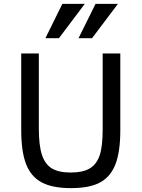

<svg xmlns="http://www.w3.org/2000/svg" viewBox="-20 -950 726 985"><path d="M597.2 -282.2Q597.2 -171.4 572.3 -107.4Q547.4 -43.5 493.9 -14.2Q440.4 15.1 344.2 15.1Q248.5 15.1 193.4 -14.6Q138.2 -44.4 113.5 -108.9Q88.9 -173.3 88.9 -282.2V-675.8H179.2V-292Q179.2 -203.1 195.3 -155Q211.4 -106.9 246.3 -85.9Q281.2 -64.9 342.8 -64.9Q404.8 -64.9 439.9 -85.7Q475.1 -106.4 491 -151.9Q506.8 -197.3 506.8 -290V-675.8H597.2ZM452.1 -753.9H382.8L470.2 -930.2H585ZM282.2 -753.9H212.9L299.8 -930.2H415Z"/></svg>

Font: ClearSansRegular
Style: Regular
Weight: 400
Foundry: Intel Corporation
Version: Version 1.00